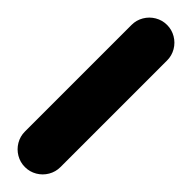

<svg xmlns="http://www.w3.org/2000/svg" viewBox="-282 -782 764 764"><g transform="rotate(45 100.0 -400.0)"><path d="M0 -100H200V-700H0ZM100 -200Q73 -200 50 -186.5Q27 -173 13.5 -150Q0 -127 0 -100Q0 -73 13.5 -50Q27 -27 50 -13.5Q73 0 100 0Q127 0 150 -13.5Q173 -27 186.5 -50Q200 -73 200 -100Q200 -127 186.5 -150Q173 -173 150 -186.5Q127 -200 100 -200ZM100 -800Q73 -800 50 -786.5Q27 -773 13.5 -750Q0 -727 0 -700Q0 -673 13.5 -650Q27 -627 50 -613.5Q73 -600 100 -600Q127 -600 150 -613.5Q173 -627 186.5 -650Q200 -673 200 -700Q200 -727 186.5 -750Q173 -773 150 -786.5Q127 -800 100 -800Z"/></g></svg>

Font: Wavefont ExtraBold
Style: Regular
Weight: 800
Monospace: yes
Version: Version 3.005;gftools[0.9.33]